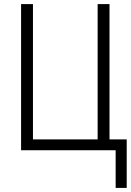

<svg xmlns="http://www.w3.org/2000/svg" viewBox="-20 -734 640 938"><path d="M599 184V-53H515V-714H457V-53H141V-714H83V0H545V184Z"/></svg>

Font: Noto Sans Mono UI Light
Style: Regular
Weight: 300
Designer: Monotype Design team
Foundry: Monotype Imaging Inc.
Version: 1.000